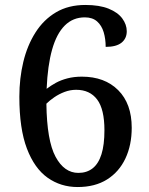

<svg xmlns="http://www.w3.org/2000/svg" viewBox="-20 -744 599 774"><path d="M293 10Q225 10 172 -27.5Q119 -65 88.5 -145Q58 -225 58 -354Q58 -428 74 -494.5Q90 -561 123 -613Q156 -665 206 -694.5Q256 -724 324 -724Q381 -724 418 -709Q455 -694 473 -669.5Q491 -645 491 -618Q491 -589 470 -572Q449 -555 406 -555Q406 -587 398 -614Q390 -641 371.5 -657.5Q353 -674 322 -674Q274 -674 241 -641Q208 -608 190 -544Q172 -480 168 -386Q185 -399 205 -410Q225 -421 251.5 -428Q278 -435 310 -435Q402 -435 456.5 -380.5Q511 -326 511 -229Q511 -159 485.5 -105Q460 -51 411.5 -20.5Q363 10 293 10ZM296 -47Q330 -47 353.5 -65.5Q377 -84 389 -122Q401 -160 401 -219Q401 -304 371.5 -343Q342 -382 287 -382Q263 -382 240.5 -373.5Q218 -365 199 -352Q180 -339 167 -326Q169 -177 204 -112Q239 -47 296 -47Z"/></svg>

Font: ET Text
Style: Regular
Weight: 470
Designer: Monotype Design Team
Foundry: Monotype Imaging Inc.
Version: Version 2.009